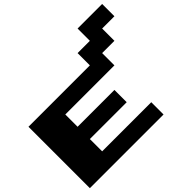

<svg xmlns="http://www.w3.org/2000/svg" viewBox="-191 -1129 1382 1382"><g transform="rotate(-45 500.0 -437.5)"><path d="M750 -875H1000V-750H875V-625H750V-500H250V-375H625V-250H250V-125H750V0H0V-625H625V-750H750Z"/></g></svg>

Font: Dogica
Style: Bold
Weight: 700
Monospace: yes
Designer: Roberto Mocci
Version: Version 001.000